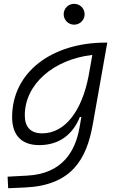

<svg xmlns="http://www.w3.org/2000/svg" viewBox="-20 -744 626 998"><path d="M22.5 234.4 110.4 230.5C351.1 219.7 430.2 85 462.4 -98.1L537.6 -522.5H528.3C251.5 -522.5 43 -370.1 43 -135.3C43 -40.5 92.3 10.3 184.1 10.3C285.2 10.3 357.4 -42.5 395 -135.7H402.8L393.6 -82.5C372.6 39.6 306.2 159.7 120.1 168.9L19.5 174.3ZM460 -458.5 443.8 -367.7V-368.2L440.4 -348.6C406.2 -170.4 319.8 -50.8 199.2 -50.8C140.1 -50.8 108.9 -83 108.9 -144C108.9 -308.1 260.3 -435.5 460 -458.5ZM365.2 -615.7C395.5 -615.7 419.9 -640.1 419.9 -669.9C419.9 -700.2 395.5 -724.1 365.2 -724.1C335.4 -724.1 311 -700.2 311 -669.9C311 -640.1 335.4 -615.7 365.2 -615.7Z"/></svg>

Font: Cascadia Code NF Light
Style: Italic
Weight: 300
Italic angle: -10°
Monospace: yes
Designer: Aaron Bell
Foundry: Saja Typeworks
Version: Version 2404.023